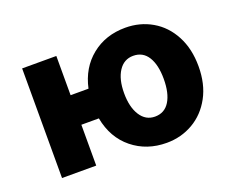

<svg xmlns="http://www.w3.org/2000/svg" viewBox="-96 -721 1093 897"><g transform="rotate(-20 450.0 -273.0)"><path d="M335 -203H248V0H78V-545H248V-350H337Q358 -447 427.5 -503Q497 -559 595 -559Q668 -559 727.5 -524.5Q787 -490 821.5 -425Q856 -360 856 -273Q856 -185 821 -120.5Q786 -56 726.5 -21.5Q667 13 595 13Q496 13 425 -44.5Q354 -102 335 -203ZM683 -273Q683 -343 658 -383Q633 -423 585 -423Q539 -423 512.5 -382.5Q486 -342 486 -273Q486 -204 512.5 -162.5Q539 -121 585 -121Q633 -121 658 -161.5Q683 -202 683 -273Z"/></g></svg>

Font: Nebula Sans Bold
Style: Regular
Weight: 700
Designer: Paul D. Hunt for Adobe (as Source Sans)
Foundry: Nebula Entertainment & Broadcasting LLC
Version: Version 1.010